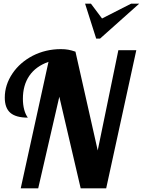

<svg xmlns="http://www.w3.org/2000/svg" viewBox="-20 -1020 774 1040"><path d="M440.9 -1000H472.7L532.7 -919.9L689.9 -1000H733.9L522 -811H501ZM242.7 -685.1Q173.8 -660.6 138.9 -609.6Q104 -558.6 104 -484.9Q104 -452.6 111.1 -426Q118.2 -399.4 130.9 -382.8Q66.4 -382.8 36.1 -408.9Q5.9 -435.1 5.9 -491.2Q5.9 -560.5 47.9 -622.6Q87.9 -681.6 156.7 -717.8Q227.5 -753.9 309.6 -753.9Q332.5 -753.9 349.9 -750.7Q367.2 -747.6 388.7 -740.2L509.3 -205.1L621.1 -748H718.3L555.2 0H417L301.3 -496.1L187 0H92.3Z"/></svg>

Font: Pattaya
Style: Regular
Weight: 400
Designer: Pablo Impallari / Thai characters Designed by Thanarat Vachiruckul and Suppakit Chalermlarp
Foundry: Pablo Impallari
Version: Version 2.000